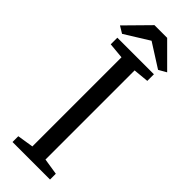

<svg xmlns="http://www.w3.org/2000/svg" viewBox="-305 -961 984 984"><g transform="rotate(45 186.5 -469.0)"><path d="M142 -938H234L359 -813L317 -789L188 -871L56 -789L18 -812ZM139 -56V-702L53 -710V-758H318V-710L234 -702V-56L323 -42V0H51V-42Z"/></g></svg>

Font: Martel DemiBold
Style: Regular
Weight: 600
Designer: Dan Reynolds
Foundry: Dan Reynolds
Version: Version 1.001; ttfautohint (v1.1) -l 5 -r 5 -G 72 -x 0 -D la